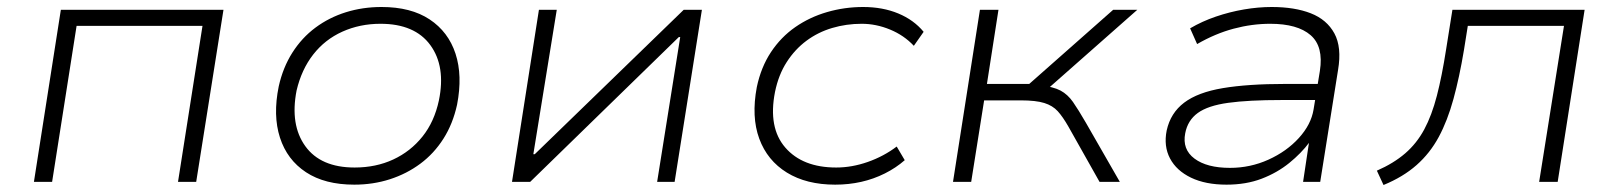

<svg xmlns="http://www.w3.org/2000/svg" viewBox="-20 -520 4628 549"><path d="M77 0 154 -492H619L541 0H489L559 -446H199L129 0Z M993 8Q909 8 855 -27.5Q801 -63 780.5 -126.5Q760 -190 777 -273Q789 -327 816 -369.5Q843 -412 882 -441Q921 -470 969 -485Q1017 -500 1071 -500Q1155 -500 1208.5 -464.5Q1262 -429 1282.5 -366.5Q1303 -304 1287 -221Q1275 -166 1248 -123.5Q1221 -81 1182 -52Q1143 -23 1095 -7.5Q1047 8 993 8ZM994 -41Q1055 -41 1104.5 -64Q1154 -87 1188 -129.5Q1222 -172 1235 -233Q1255 -330 1210.5 -391Q1166 -452 1068 -452Q1009 -452 959 -429.5Q909 -407 875.5 -364Q842 -321 828 -261Q809 -163 853 -102Q897 -41 994 -41Z M1444 0 1521 -492H1572L1505 -79H1509L1935 -492H1987L1909 0H1859L1925 -414H1921L1496 0Z M2368 8Q2286 8 2230 -26.5Q2174 -61 2151 -123.5Q2128 -186 2144 -271Q2156 -328 2184.5 -371Q2213 -414 2254 -442.5Q2295 -471 2345 -485.5Q2395 -500 2448 -500Q2504 -500 2548.5 -481.5Q2593 -463 2621 -429L2593 -389Q2565 -419 2525 -435.5Q2485 -452 2444 -452Q2400 -452 2359.5 -440Q2319 -428 2286 -403.5Q2253 -379 2229.5 -342.5Q2206 -306 2196 -257Q2176 -155 2225.5 -98Q2275 -41 2371 -41Q2416 -41 2461.5 -57Q2507 -73 2544 -101L2567 -62Q2542 -40 2510 -24Q2478 -8 2442.5 0Q2407 8 2368 8Z M2705 0 2782 -492H2835L2802 -280H2923L3163 -492H3232L2968 -259L2954 -276Q2992 -272 3012.5 -261Q3033 -250 3048 -228.5Q3063 -207 3085 -169L3182 0H3124L3035 -158Q3019 -186 3004.5 -202Q2990 -218 2966 -225.5Q2942 -233 2899 -233H2794L2757 0Z M3487 8Q3427 8 3385.5 -12Q3344 -32 3325.5 -67Q3307 -102 3316 -147Q3327 -197 3366 -226.5Q3405 -256 3476.5 -268Q3548 -280 3655 -280H3762L3754 -234H3644Q3550 -234 3492 -226Q3434 -218 3405 -197Q3376 -176 3369 -139Q3360 -93 3395.5 -66.5Q3431 -40 3497 -40Q3555 -40 3607 -63.5Q3659 -87 3694 -125.5Q3729 -164 3736 -207L3754 -317Q3765 -387 3727.5 -419.5Q3690 -452 3612 -452Q3560 -452 3507.5 -438Q3455 -424 3403 -394L3383 -439Q3417 -459 3456.5 -472.5Q3496 -486 3537 -493Q3578 -500 3616 -500Q3682 -500 3728 -482Q3774 -464 3795.5 -424.5Q3817 -385 3806 -320L3755 0H3706L3723 -113H3724Q3701 -82 3666.5 -54Q3632 -26 3587.5 -9Q3543 8 3487 8Z M3936 9 3917 -32Q3965 -53 3998 -81.5Q4031 -110 4052.5 -150Q4074 -190 4088.5 -246Q4103 -302 4115 -379L4133 -492H4511L4434 0H4381L4452 -446H4177L4166 -377Q4153 -299 4136 -237Q4119 -175 4094 -128.5Q4069 -82 4030.5 -48Q3992 -14 3936 9Z"/></svg>

Font: Nunito Sans 7pt SemiExpanded ExtraLight
Style: Italic
Weight: 250
Width: 6
Italic angle: -9°
Designer: Vernon Adams
Foundry: Vernon Adams
Version: Version 3.101;gftools[0.9.27]